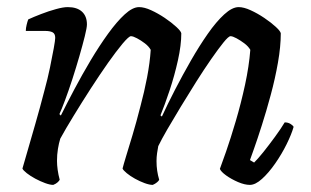

<svg xmlns="http://www.w3.org/2000/svg" viewBox="-20 -520 875 540"><path d="M129.8 0Q120.7 0 107 -5Q93.3 -10 79.3 -17.5Q65.4 -25 55.2 -33Q45.1 -41 43.1 -46Q47.6 -61.3 57 -94Q66.4 -126.6 79.4 -171.7Q92.4 -216.7 105.4 -267Q113.9 -298 120.5 -329.6Q127.1 -361.2 131.2 -384.3Q135.3 -407.3 135.3 -413.5Q135.3 -425.3 127.8 -429.2Q120.2 -433 106.9 -433H52.6Q52.6 -441 54.9 -450.2Q57.1 -459.4 59.4 -465.4Q75 -472.6 95.9 -480.6Q116.7 -488.7 137.2 -494.3Q157.6 -500 170.6 -500Q196.6 -500 210.6 -487.2Q224.5 -474.4 224.5 -451.3Q224.5 -442.3 218.5 -418.1Q212.5 -393.9 203.3 -362Q194.1 -330.2 183.5 -297.3Q172.8 -264.5 162.8 -237.8Q152.8 -211.2 147.1 -199L151.1 -195Q168.1 -229.2 189.6 -269.7Q211.1 -310.2 235.2 -350.7Q259.4 -391.2 283.9 -425.1Q308.4 -459 330.7 -479.5Q353.1 -500 371.1 -500Q385.9 -500 405.1 -491.2Q424.2 -482.5 443.3 -469.7Q462.3 -456.9 475.6 -444.6Q488.9 -432.4 489.9 -426.4Q489.9 -393.1 480.4 -350.3Q470.9 -307.5 457.1 -266Q443.3 -224.5 431.3 -195.5L435.3 -192.2Q451.3 -227 472.4 -267.9Q493.5 -308.8 517 -349.8Q540.5 -390.8 564.3 -424.8Q588 -458.8 610.5 -479.4Q633 -500 651.2 -500Q665.8 -500 684.9 -491.2Q704.1 -482.5 723.1 -469.7Q742.2 -456.9 755.5 -444.6Q768.7 -432.4 769.7 -426.4Q769.7 -389.1 761.7 -343.7Q753.7 -298.2 741.3 -252.5Q729 -206.9 716.3 -167.3Q703.7 -127.7 694.3 -101.4Q685 -75 683 -69.8L694.7 -62.8Q704.7 -72.4 720.7 -92.3Q736.7 -112.3 753.6 -135.5Q770.5 -158.6 780.7 -175.8Q790 -175.8 796.8 -171.6Q803.6 -167.5 805.8 -163.2Q799.8 -142.2 786.2 -114.6Q772.6 -87 754.2 -60.5Q735.8 -34 717 -17Q698.3 0 682.7 0Q668.1 0 649.4 -8Q630.7 -16.1 616 -26.6Q601.4 -37.2 598.4 -45Q603.4 -58 616 -94.1Q628.6 -130.3 643.2 -179.7Q657.8 -229.1 669.2 -281.6Q680.5 -334.1 684 -379.9Q678.3 -389.7 667.2 -398.1Q656 -406.5 645.2 -412.3Q634.3 -418.2 628.3 -418.2Q622.8 -418.2 608.5 -400.5Q594.1 -382.7 574 -353.8Q553.9 -324.9 531.8 -289.9Q509.7 -254.9 488.6 -220.1Q467.5 -185.2 450.6 -156.2Q433.8 -127.1 425.1 -109Q423.4 -100.4 421.8 -89.3Q420.2 -78.3 420.2 -66.9Q420.2 -52.5 422.1 -39.8Q424 -27 427.7 -14.5Q426.7 -11.5 421.7 -7.3Q416.6 -3 409.6 0Q400.3 0 386.6 -5Q372.9 -10 359.5 -17.5Q346 -25 336.4 -33Q326.7 -41 324.7 -46Q327.5 -57.3 334.7 -80.9Q342 -104.5 352.6 -139.8Q363.2 -175 375.2 -222Q385.7 -260.9 393.7 -302.5Q401.6 -344 403.9 -379.9Q398.4 -389.7 387.4 -398.1Q376.4 -406.5 365.4 -412.3Q354.4 -418.2 348.2 -418.2Q342.5 -418.2 324.9 -397.4Q307.4 -376.5 283.9 -343.3Q260.5 -310 235.2 -270.9Q210 -231.8 187.3 -194.6Q164.5 -157.5 149.5 -130Q145.5 -117 142.9 -101Q140.3 -85.1 140.3 -67.6Q140.3 -55.9 142.2 -42.2Q144.1 -28.5 147.9 -14.5Q146.6 -11.5 142.2 -7.4Q137.8 -3.2 129.8 0Z"/></svg>

Font: Texturina Medium
Style: Italic
Weight: 500
Italic angle: -11°
Designer: Guillermo Torres Carreño
Foundry: Omnibus-Type
Version: Version 1.002